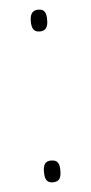

<svg xmlns="http://www.w3.org/2000/svg" viewBox="-45 -561 281 596"><g transform="rotate(-5 96.0 -263.0)"><path d="M71 -498C71 -478 76 -464 96 -464C116 -464 122 -477 122 -498C122 -520 117 -532 97 -532C76 -532 71 -516 71 -498ZM71 -29C71 -10 74 6 96 6C119 6 122 -10 122 -29C122 -47 119 -62 96 -62C75 -62 71 -47 71 -29Z"/></g></svg>

Font: Noto Sans Lao Condensed Thin
Style: Regular
Weight: 100
Width: 3
Designer: Monotype Design Team
Foundry: Monotype Imaging Inc.
Version: Version 2.003